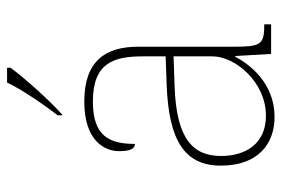

<svg xmlns="http://www.w3.org/2000/svg" viewBox="-150 -656 816 557"><g transform="rotate(-90 258.5 -378.0)"><path d="M202 -619V-606H204C245 -642 315 -721 340 -756V-766H297C276 -721 231 -657 202 -619ZM197 10C295 10 349 -61 372 -104H374L380 0H466V-20H459C405 -20 401 -35 401 -110V-386C401 -481 359 -542 242 -542C127 -542 98 -482 98 -441C98 -409 105 -395 119 -395C119 -471 143 -517 242 -517C355 -517 373 -456 373 -371V-306L290 -303C129 -297 56 -251 56 -146C56 -39 118 10 197 10ZM201 -15C117 -15 84 -77 84 -145C84 -225 131 -275 287 -280L373 -283V-170C373 -104 298 -15 201 -15Z"/></g></svg>

Font: Noto Serif Sinhala Thin
Style: Regular
Weight: 100
Designer: Jelle Bosma - Monotype Design Team
Foundry: Monotype Imaging Inc.
Version: Version 2.007